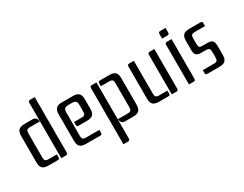

<svg xmlns="http://www.w3.org/2000/svg" viewBox="-92 -1265 2578 2031"><g transform="rotate(-30 1196.5 -249.5)"><path d="M340 -700C319 -700 313 -694 313 -673V0H366C387 0 393 -6 393 -27V-700ZM268 0C289 0 293 -6 293 -27V-58H190C149 -58 143 -74 143 -115V-393C143 -434 149 -450 190 -450H313C305 -488 292 -508 253 -508H158C89 -508 63 -482 63 -413V-95C63 -26 89 0 158 0Z M648 -58C607 -58 601 -74 601 -115V-393C601 -434 617 -450 658 -450H704C745 -450 761 -434 761 -393V-321C761 -280 755 -264 714 -264H621V-233C621 -212 625 -206 646 -206H746C815 -206 841 -232 841 -301V-413C841 -482 815 -508 746 -508H616C547 -508 521 -482 521 -413V-95C521 -26 547 0 616 0H787C808 0 812 -6 812 -27V-58Z M1081 -508C1060 -508 1056 -502 1056 -481V-450H1159C1200 -450 1206 -434 1206 -393V-115C1206 -74 1200 -58 1159 -58H1036V-508H983C962 -508 956 -502 956 -481V201H1009C1030 201 1036 195 1036 174V-58C1044 -20 1057 0 1096 0H1191C1260 0 1286 -26 1286 -95V-413C1286 -482 1260 -508 1191 -508Z M1716 0C1737 0 1743 -6 1743 -27V-508H1690C1669 -508 1663 -502 1663 -481V0ZM1413 -95C1413 -26 1439 0 1508 0H1618C1639 0 1643 -6 1643 -27V-58H1540C1499 -58 1493 -74 1493 -115V-508H1440C1419 -508 1413 -502 1413 -481Z M1869 -562H1930C1951 -562 1957 -568 1957 -589V-642H1896C1875 -642 1869 -636 1869 -615ZM1900 -508C1879 -508 1873 -502 1873 -481V0H1926C1947 0 1953 -6 1953 -27V-508Z M2212 -225C2253 -225 2259 -209 2259 -168V-115C2259 -74 2253 -58 2212 -58H2075V-27C2075 -6 2079 0 2100 0H2244C2313 0 2339 -26 2339 -95V-194C2339 -263 2323 -283 2254 -283H2202C2161 -283 2155 -291 2155 -340V-393C2155 -434 2161 -450 2202 -450H2329V-481C2329 -502 2325 -508 2304 -508H2170C2101 -508 2075 -482 2075 -413V-314C2075 -245 2091 -225 2160 -225Z"/></g></svg>

Font: Rationale One
Style: Regular
Weight: 400
Designer: Cyreal (www.cyreal.org)
Foundry: Cyreal (www.cyreal.org)
Version: Version 1.001